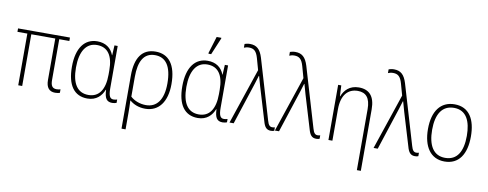

<svg xmlns="http://www.w3.org/2000/svg" viewBox="-77 -1178 4614 1814"><g transform="rotate(10 2230.0 -270.5)"><path d="M465 9C486 9 502 5 510 2V-32C501 -29 490 -26 473 -26C432 -26 416 -50 416 -105V-496H513V-529H15V-496H110V0H148V-496H378V-98C378 -27 407 9 465 9Z M774 10C861 10 909 -43 932 -102H935C938 -21 959 10 1013 10C1029 10 1045 6 1054 2V-30C1043 -26 1030 -24 1019 -24C987 -24 971 -47 971 -122V-529H940L935 -434H933C908 -500 854 -539 775 -539C656 -539 579 -445 579 -261C579 -84 647 10 774 10ZM778 -25C673 -25 618 -105 618 -261C618 -416 675 -504 778 -504C881 -504 933 -429 933 -289V-247C933 -103 879 -25 778 -25Z M1142 234H1181V76C1181 36 1180 2 1178 -42H1181C1215 -12 1266 10 1329 10C1458 10 1534 -92 1534 -261C1534 -451 1458 -539 1334 -539C1205 -539 1142 -445 1142 -277ZM1330 -25C1271 -25 1216 -47 1181 -80V-271C1181 -417 1226 -505 1334 -505C1437 -505 1495 -428 1495 -261C1495 -103 1432 -25 1330 -25Z M1828 -606H1854L1922 -768V-775H1877L1828 -615ZM1833 10C1920 10 1968 -43 1991 -102H1994C1997 -21 2018 10 2072 10C2088 10 2104 6 2113 2V-30C2102 -26 2089 -24 2078 -24C2046 -24 2030 -47 2030 -122V-529H1999L1994 -434H1992C1967 -500 1913 -539 1834 -539C1715 -539 1638 -445 1638 -261C1638 -84 1706 10 1833 10ZM1837 -25C1732 -25 1677 -105 1677 -261C1677 -416 1734 -504 1837 -504C1940 -504 1992 -429 1992 -289V-247C1992 -103 1938 -25 1837 -25Z M2535 9C2550 9 2559 7 2567 3V-30C2561 -28 2553 -26 2542 -26C2520 -26 2505 -38 2493 -82L2323 -655C2299 -733 2263 -765 2199 -765C2177 -765 2160 -760 2148 -756V-720C2160 -725 2177 -730 2196 -730C2244 -730 2268 -708 2286 -645L2317 -534L2137 0H2177L2309 -404C2317 -430 2326 -457 2333 -482H2336C2343 -455 2350 -434 2363 -386L2458 -71C2473 -15 2493 9 2535 9Z M2970 9C2985 9 2994 7 3002 3V-30C2996 -28 2988 -26 2977 -26C2955 -26 2940 -38 2928 -82L2758 -655C2734 -733 2698 -765 2634 -765C2612 -765 2595 -760 2583 -756V-720C2595 -725 2612 -730 2631 -730C2679 -730 2703 -708 2721 -645L2752 -534L2572 0H2612L2744 -404C2752 -430 2761 -457 2768 -482H2771C2778 -455 2785 -434 2798 -386L2893 -71C2908 -15 2928 9 2970 9Z M3400 234H3438V-356C3438 -482 3383 -539 3284 -539C3194 -539 3146 -484 3124 -426H3121L3116 -529H3086V0H3124V-301C3124 -439 3186 -505 3280 -505C3358 -505 3400 -458 3400 -351Z M3917 9C3932 9 3941 7 3949 3V-30C3943 -28 3935 -26 3924 -26C3902 -26 3887 -38 3875 -82L3705 -655C3681 -733 3645 -765 3581 -765C3559 -765 3542 -760 3530 -756V-720C3542 -725 3559 -730 3578 -730C3626 -730 3650 -708 3668 -645L3699 -534L3519 0H3559L3691 -404C3699 -430 3708 -457 3715 -482H3718C3725 -455 3732 -434 3745 -386L3840 -71C3855 -15 3875 9 3917 9Z M4406 -265C4406 -428 4344 -539 4203 -539C4069 -539 3994 -438 3994 -266C3994 -97 4066 10 4200 10C4338 10 4406 -97 4406 -265ZM4034 -266C4034 -417 4090 -505 4203 -505C4321 -505 4367 -406 4367 -265C4367 -115 4315 -25 4200 -25C4087 -25 4034 -117 4034 -266Z"/></g></svg>

Font: Noto Sans SemiCondensed ExtraLight
Style: Regular
Weight: 200
Width: 4
Designer: Monotype Design Team
Foundry: Monotype Imaging Inc.
Version: Version 2.013